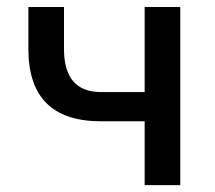

<svg xmlns="http://www.w3.org/2000/svg" viewBox="-20 -538 626 558"><path d="M273.4 -185.5Q62.5 -185.5 62.5 -395.5V-517.6H166V-395.5Q166 -270.5 273.4 -270.5H400.4V-517.6H503.9V0H400.4V-185.5Z"/></svg>

Font: Caskaydia Cove
Style: Regular
Weight: 400
Monospace: yes
Designer: Aaron Bell
Foundry: Saja Typeworks
Version: Version 4.300; ttfautohint (v1.8.3)